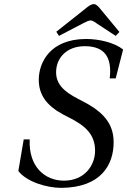

<svg xmlns="http://www.w3.org/2000/svg" viewBox="-20 -896 617 931"><path d="M253 -742 266 -722 383 -783C396 -790 411 -797 419 -797C428 -797 439 -790 451 -781L541 -722L559 -741L468 -851C457 -865 447 -876 435 -876C422 -876 411 -868 393 -853ZM69 -67C108 -15 205 15 278 15C472 13 531 -99 531 -206C531 -296 482 -353 381 -405C323 -435 252 -469 252 -545C252 -616 304 -672 391 -672C487 -672 524 -619 512 -516H541L577 -656C534 -690 460 -707 398 -707C223 -707 168 -593 168 -509C168 -415 232 -366 313 -327C393 -287 441 -245 441 -165C441 -94 390 -20 290 -20C198 -20 118 -87 124 -220H95Z"/></svg>

Font: Heuristica
Style: Italic
Weight: 400
Italic angle: -13°
Version: Version 1.0.1